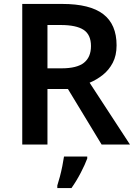

<svg xmlns="http://www.w3.org/2000/svg" viewBox="-20 -734 686 975"><path d="M296 -714Q437 -714 504.5 -662Q572 -610 572 -504Q572 -452 552.5 -415Q533 -378 502 -353.5Q471 -329 435 -314L640 0H496L325 -282H221V0H93V-714ZM288 -607H221V-387H292Q371 -387 406.5 -415.5Q442 -444 442 -500Q442 -558 404.5 -582.5Q367 -607 288 -607ZM423 71Q412 101 390.5 142.5Q369 184 343 221H271V208Q277 190 284 163.5Q291 137 296.5 109.5Q302 82 305 61H423Z"/></svg>

Font: Noto Sans Malayalam SemiBold
Style: Regular
Weight: 600
Designer: Jelle Bosma - Monotype Design Team
Foundry: Monotype Imaging Inc.
Version: Version 2.104; ttfautohint (v1.8.4.7-5d5b)